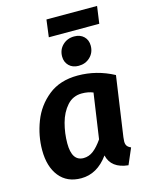

<svg xmlns="http://www.w3.org/2000/svg" viewBox="-133 -978 836 1077"><g transform="rotate(-15 285.5 -439.5)"><path d="M540 -493 490 -145Q488 -127 488 -121Q488 -105 494.5 -95.5Q501 -86 517 -79L477 14Q379 4 361 -74Q296 16 203 16Q121 16 76 -40.5Q31 -97 31 -193Q31 -276 62 -357Q93 -438 160.5 -492Q228 -546 331 -546Q441 -546 540 -493ZM177 -193Q177 -90 245 -90Q276 -90 302 -110Q328 -130 355 -169L393 -431Q364 -443 328 -443Q276 -443 242 -405Q208 -367 192.5 -309.5Q177 -252 177 -193ZM275 -671Q275 -711 302 -737Q329 -763 369 -763Q404 -763 425 -742.5Q446 -722 446 -689Q446 -649 419 -623Q392 -597 352 -597Q317 -597 296 -618Q275 -639 275 -671ZM231 -795 244 -895H538L524 -795Z"/></g></svg>

Font: Fira Sans SemiBold
Style: Italic
Weight: 600
Italic angle: -8°
Designer: bBox Type GmbH & Carrois Corporate GbR & Edenspiekermann AG
Foundry: bBox Type GmbH & Carrois Corporate GbR & Edenspiekermann AG
Version: Version 4.301